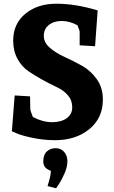

<svg xmlns="http://www.w3.org/2000/svg" viewBox="-20 -740 613 1034"><path d="M142 -221Q143 -163 143 -153.5Q143 -144 157 -110Q210 -82 260 -82Q310 -82 339.5 -103.5Q369 -125 369 -162.5Q369 -200 345.5 -227Q322 -254 286.5 -270.5Q251 -287 210 -309.5Q169 -332 133.5 -356Q98 -380 74.5 -422.5Q51 -465 51 -521Q51 -612 116.5 -666Q182 -720 284 -720Q386 -720 506 -684L492 -491L409 -496V-570Q409 -575 397 -604Q355 -627 312.5 -627Q270 -627 243 -605.5Q216 -584 216 -547Q216 -510 249 -482Q282 -454 328.5 -433Q375 -412 421.5 -386Q468 -360 501 -314Q534 -268 534 -204Q534 -104 461 -44.5Q388 15 277 15Q217 15 158.5 3Q100 -9 72 -21L44 -33L59 -226ZM254 180Q213 166 213 130Q213 94 232 76Q251 58 279.5 58Q308 58 325.5 78Q343 98 343 128.5Q343 159 327.5 194Q312 229 297 252L282 274L236 262Q254 207 254 180Z"/></svg>

Font: Andada SC
Style: Bold
Weight: 700
Designer: Carolina Giovagnoli
Foundry: Carolina Giovagnoli
Version: Version 1.003